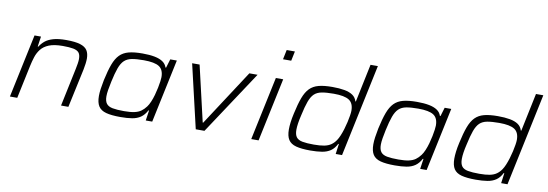

<svg xmlns="http://www.w3.org/2000/svg" viewBox="-56 -1127 4338 1520"><g transform="rotate(10 2112.5 -367.5)"><path d="M55 0 163 -510H215L203 -428H208Q224 -454 248 -474Q272 -494 312.5 -506Q353 -518 417 -518Q489 -518 529.5 -505.5Q570 -493 586.5 -467.5Q603 -442 603 -401Q603 -384 600 -360Q597 -336 592 -312L525 0H466L530 -304Q535 -327 538.5 -349.5Q542 -372 542 -387Q542 -422 528 -438.5Q514 -455 482.5 -461Q451 -467 398 -467Q329 -467 287.5 -450Q246 -433 223.5 -404Q201 -375 189.5 -339Q178 -303 170 -265L114 0Z M943 8Q872 8 829 -3.5Q786 -15 767 -44.5Q748 -74 748 -127Q748 -153 752.5 -185Q757 -217 765 -257Q782 -336 801 -387Q820 -438 848 -466.5Q876 -495 919.5 -506.5Q963 -518 1030 -518Q1088 -518 1128.5 -510Q1169 -502 1194 -485Q1219 -468 1228 -440H1233L1254 -510H1307L1199 0H1147L1159 -82H1154Q1134 -44 1105.5 -24.5Q1077 -5 1037.5 1.5Q998 8 943 8ZM964 -43Q1015 -43 1047 -50Q1079 -57 1100 -72Q1121 -87 1139 -111Q1152 -128 1163.5 -155Q1175 -182 1183.5 -212.5Q1192 -243 1198 -272.5Q1204 -302 1207 -325Q1210 -348 1210 -359Q1210 -419 1173.5 -443Q1137 -467 1050 -467Q991 -467 954 -460Q917 -453 894 -431.5Q871 -410 855.5 -367.5Q840 -325 825 -255Q817 -218 812 -187.5Q807 -157 807 -135Q807 -96 822.5 -76Q838 -56 872.5 -49.5Q907 -43 964 -43Z M1549 0 1430 -510H1490L1594 -62H1598L1890 -510H1956L1619 0Z M2133 -666 2149 -743H2215L2199 -666ZM1995 0 2103 -510H2162L2054 0Z M2470 8Q2399 8 2356 -3.5Q2313 -15 2294 -44.5Q2275 -74 2275 -127Q2275 -153 2279 -185Q2283 -217 2292 -257Q2309 -336 2328 -387Q2347 -438 2375 -466.5Q2403 -495 2446.5 -506.5Q2490 -518 2557 -518Q2613 -518 2654 -510.5Q2695 -503 2720.5 -485.5Q2746 -468 2755 -437H2759L2823 -743H2882L2725 0H2674L2685 -82H2680Q2661 -44 2632.5 -24.5Q2604 -5 2564 1.5Q2524 8 2470 8ZM2490 -43Q2541 -43 2573.5 -49.5Q2606 -56 2628 -71.5Q2650 -87 2666 -111Q2677 -127 2687.5 -152Q2698 -177 2707 -206.5Q2716 -236 2722.5 -265Q2729 -294 2733 -319Q2737 -344 2737 -359Q2737 -419 2700 -443Q2663 -467 2577 -467Q2518 -467 2480.5 -460Q2443 -453 2420.5 -431.5Q2398 -410 2382.5 -367.5Q2367 -325 2352 -255Q2343 -218 2338.5 -187.5Q2334 -157 2334 -135Q2334 -96 2349 -76Q2364 -56 2398.5 -49.5Q2433 -43 2490 -43Z M3149 8Q3078 8 3035 -3.5Q2992 -15 2973 -44.5Q2954 -74 2954 -127Q2954 -153 2958.5 -185Q2963 -217 2971 -257Q2988 -336 3007 -387Q3026 -438 3054 -466.5Q3082 -495 3125.5 -506.5Q3169 -518 3236 -518Q3294 -518 3334.5 -510Q3375 -502 3400 -485Q3425 -468 3434 -440H3439L3460 -510H3513L3405 0H3353L3365 -82H3360Q3340 -44 3311.5 -24.5Q3283 -5 3243.5 1.5Q3204 8 3149 8ZM3170 -43Q3221 -43 3253 -50Q3285 -57 3306 -72Q3327 -87 3345 -111Q3358 -128 3369.5 -155Q3381 -182 3389.5 -212.5Q3398 -243 3404 -272.5Q3410 -302 3413 -325Q3416 -348 3416 -359Q3416 -419 3379.5 -443Q3343 -467 3256 -467Q3197 -467 3160 -460Q3123 -453 3100 -431.5Q3077 -410 3061.5 -367.5Q3046 -325 3031 -255Q3023 -218 3018 -187.5Q3013 -157 3013 -135Q3013 -96 3028.5 -76Q3044 -56 3078.5 -49.5Q3113 -43 3170 -43Z M3800 8Q3729 8 3686 -3.5Q3643 -15 3624 -44.5Q3605 -74 3605 -127Q3605 -153 3609 -185Q3613 -217 3622 -257Q3639 -336 3658 -387Q3677 -438 3705 -466.5Q3733 -495 3776.5 -506.5Q3820 -518 3887 -518Q3943 -518 3984 -510.5Q4025 -503 4050.5 -485.5Q4076 -468 4085 -437H4089L4153 -743H4212L4055 0H4004L4015 -82H4010Q3991 -44 3962.5 -24.5Q3934 -5 3894 1.5Q3854 8 3800 8ZM3820 -43Q3871 -43 3903.5 -49.5Q3936 -56 3958 -71.5Q3980 -87 3996 -111Q4007 -127 4017.5 -152Q4028 -177 4037 -206.5Q4046 -236 4052.5 -265Q4059 -294 4063 -319Q4067 -344 4067 -359Q4067 -419 4030 -443Q3993 -467 3907 -467Q3848 -467 3810.5 -460Q3773 -453 3750.5 -431.5Q3728 -410 3712.5 -367.5Q3697 -325 3682 -255Q3673 -218 3668.5 -187.5Q3664 -157 3664 -135Q3664 -96 3679 -76Q3694 -56 3728.5 -49.5Q3763 -43 3820 -43Z"/></g></svg>

Font: Saira Expanded Light
Style: Italic
Weight: 300
Width: 7
Italic angle: -12°
Designer: Hector Gatti with collaboration of the Omnibus-Type team
Foundry: Omnibus-Type
Version: Version 1.101